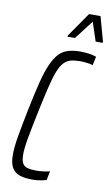

<svg xmlns="http://www.w3.org/2000/svg" viewBox="-99 -947 585 1005"><g transform="rotate(10 193.5 -444.5)"><path d="M151 8Q107 8 79.5 -1.5Q52 -11 38.5 -35Q25 -59 25 -103Q25 -143 35 -201.5Q45 -260 62 -344Q80 -433 95.5 -495Q111 -557 128.5 -596.5Q146 -636 166.5 -657.5Q187 -679 215 -687.5Q243 -696 280 -696Q295 -696 311 -694.5Q327 -693 341.5 -690Q356 -687 365 -683L355 -637Q346 -640 334 -642Q322 -644 310.5 -645Q299 -646 289 -646Q259 -646 238 -640.5Q217 -635 201 -618Q185 -601 172 -567.5Q159 -534 146 -479.5Q133 -425 116 -344Q98 -258 88 -202.5Q78 -147 78 -114Q78 -83 86.5 -67.5Q95 -52 113.5 -47Q132 -42 161 -42Q177 -42 197.5 -44.5Q218 -47 232 -51L222 -3Q213 0 200.5 2.5Q188 5 175.5 6.5Q163 8 151 8ZM199 -761 200 -767 290 -897H351L387 -767L386 -761H349L316 -861L239 -761Z"/></g></svg>

Font: Saira ExtraCondensed Light
Style: Italic
Weight: 300
Width: 2
Italic angle: -12°
Designer: Hector Gatti with collaboration of the Omnibus-Type team
Foundry: Omnibus-Type
Version: Version 1.101